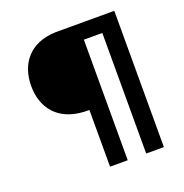

<svg xmlns="http://www.w3.org/2000/svg" viewBox="-127 -817 894 931"><g transform="rotate(-20 320.5 -351.5)"><path d="M258.3 -293 284.2 -292.5V0H375.5V-622.1H470.7V0H562V-703.1H262.2C122.1 -700.2 58.6 -608.9 58.6 -498C58.6 -387.7 121.1 -299.8 258.3 -293Z"/></g></svg>

Font: Wand UI Pro Bold
Style: Regular
Weight: 700
Designer: Andreas Faust
Version: Version 1.003;FEAKit 1.0